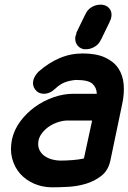

<svg xmlns="http://www.w3.org/2000/svg" viewBox="-20 -789 548 819"><path d="M393 -389Q392 -416 374 -432Q356 -448 304 -448Q278 -446 257 -438Q236 -430 216 -411Q193 -389 167 -389Q144 -389 130.5 -406.5Q117 -424 122 -446Q124 -455 130 -465Q136 -475 144 -483Q187 -521 234 -541Q281 -561 333 -561Q390 -561 427.5 -544Q465 -527 484.5 -498Q504 -469 507.5 -429.5Q511 -390 501 -344L451 -105Q442 -62 412.5 -39Q383 -16 346 -5Q309 6 270 8Q231 10 203 10Q161 10 125.5 -5.5Q90 -21 66 -48Q42 -75 32 -112.5Q22 -150 31 -194Q40 -235 66 -270.5Q92 -306 128.5 -332.5Q165 -359 208 -374Q251 -389 293 -389ZM373 -275H269Q251 -275 231 -269Q211 -263 194 -252.5Q177 -242 163.5 -226.5Q150 -211 145 -193Q140 -170 146.5 -153.5Q153 -137 167 -126Q181 -115 200 -109.5Q219 -104 240 -104Q261 -104 288 -106Q315 -108 338 -113ZM344 -728V-727Q352 -747 370 -758Q388 -769 408 -769H414Q418 -769 423 -767L422 -768Q441 -763 450 -748Q459 -733 454 -712Q453 -709 452 -705.5Q451 -702 447 -697L449 -698L411 -620V-621Q403 -601 384.5 -590Q366 -579 348 -579H341Q339 -579 337 -579Q335 -579 334 -580Q316 -585 307 -600.5Q298 -616 302 -635Q303 -638 305 -642L306 -650Z"/></svg>

Font: VDS
Style: Bold Italic
Weight: 700
Designer: artmaker
Foundry: artmaker
Version: Version 1.000 2009 initial release